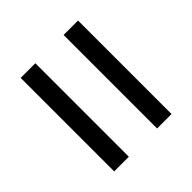

<svg xmlns="http://www.w3.org/2000/svg" viewBox="-43 -659 639 639"><g transform="rotate(45 276.5 -340.0)"><path d="M57 -407V-475H497V-407ZM57 -205V-274H497V-205Z"/></g></svg>

Font: Hind Regular
Style: Regular
Weight: 400
Designer: Manushi Parikh, Satya Rajpurohit
Foundry: Indian Type Foundry
Version: Version 1.201;PS 1.0;hotconv 1.0.78;makeotf.lib2.5.61930; tt